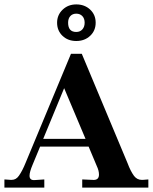

<svg xmlns="http://www.w3.org/2000/svg" viewBox="-40 -851 693 871"><path d="M-20 0V-37L9 -35H13Q33 -35 46 -54Q62 -77 76 -112L282 -607H331L539 -110Q552 -75 568 -53Q582 -35 603 -35H608L633 -37V0H333V-37L379 -35Q409 -32 409 -59Q409 -77 399 -98L362 -186H142L108 -104Q94 -71 94 -54Q94 -33 116 -34L161 -37V0ZM219 -748Q219 -783 244 -807Q269 -831 306 -831Q344 -831 369 -807.5Q394 -784 394 -748Q394 -712 369 -688.5Q344 -665 306 -665Q268 -665 243.5 -688.5Q219 -712 219 -748ZM306 -706Q323 -706 333.5 -717.5Q344 -729 344 -748Q344 -767 333.5 -778Q323 -789 306 -789Q289 -789 279 -778Q269 -767 269 -748Q269 -706 306 -706ZM156 -221H348L251 -451Z"/></svg>

Font: UnnaBold
Style: Bold
Weight: 700
Designer: Jorge de Buen Unna
Foundry: Omnibus-Type
Version: Version 2.008;hotconv 1.0.109;makeotfexe 2.5.65596